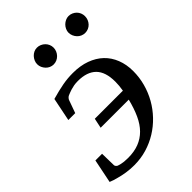

<svg xmlns="http://www.w3.org/2000/svg" viewBox="-225 -789 894 894"><g transform="rotate(-45 222.0 -342.0)"><path d="M426.8 -301.8Q426.8 -259.8 416 -220.5Q405.3 -181.2 385.5 -146.2Q365.7 -111.3 337.9 -82.3Q310.1 -53.2 276.1 -32.2Q242.2 -11.2 202.9 0.5Q163.6 12.2 121.1 12.2Q93.3 12.2 68.4 8.3Q43.5 4.4 24.9 -1Q2.4 -6.3 -16.1 -14.2L7.8 -131.8H51.8L53.2 -56.2Q53.2 -47.4 64 -41Q70.8 -38.6 79.6 -36.6Q87.4 -34.7 98.6 -33.4Q109.9 -32.2 124 -32.2Q164.6 -32.2 195.6 -44.2Q226.6 -56.2 250 -79.8Q273.4 -103.5 289.8 -139.2Q306.2 -174.8 317.9 -222.2H132.8L143.1 -271H328.1Q330.6 -286.1 331.8 -299.6Q333 -313 333 -325.2Q333 -390.1 302.2 -420.7Q271.5 -451.2 211.9 -451.2Q196.8 -451.2 184.8 -449Q172.9 -446.8 163.3 -443.8Q153.8 -440.9 146.7 -438Q139.6 -435.1 134.8 -433.1Q129.4 -430.7 125 -425.5Q120.6 -420.4 119.1 -415L97.2 -354H51.8L75.2 -469.2Q97.7 -475.6 116.7 -480.2Q135.7 -484.9 153.3 -488Q170.9 -491.2 187.5 -492.7Q204.1 -494.1 221.2 -494.1Q270 -494.1 308.1 -480.2Q346.2 -466.3 372.6 -441.2Q398.9 -416 412.8 -380.4Q426.8 -344.7 426.8 -301.8ZM241.7 -641.1Q241.7 -629.9 237.3 -619.6Q232.9 -609.4 225.3 -601.6Q217.8 -593.8 207.8 -589.4Q197.8 -585 186.5 -585Q175.8 -585 166 -589.4Q156.2 -593.8 148.9 -601.6Q141.6 -609.4 137.2 -619.1Q132.8 -628.9 132.8 -640.1Q132.8 -650.9 137.2 -660.9Q141.6 -670.9 148.9 -678.7Q156.2 -686.5 166 -691.2Q175.8 -695.8 186.5 -695.8Q197.8 -695.8 207.8 -691.4Q217.8 -687 225.3 -679.7Q232.9 -672.4 237.3 -662.4Q241.7 -652.3 241.7 -641.1ZM448.7 -641.1Q448.7 -629.9 444.6 -619.6Q440.4 -609.4 433.1 -601.6Q425.8 -593.8 415.8 -589.4Q405.8 -585 394.5 -585Q383.3 -585 373.3 -589.4Q363.3 -593.8 356 -601.6Q348.6 -609.4 344.2 -619.6Q339.8 -629.9 339.8 -641.1Q339.8 -651.4 344.5 -661.4Q349.1 -671.4 356.7 -679Q364.3 -686.5 374.3 -691.2Q384.3 -695.8 394.5 -695.8Q405.8 -695.8 415.8 -691.4Q425.8 -687 433.1 -679.7Q440.4 -672.4 444.6 -662.4Q448.7 -652.3 448.7 -641.1Z"/></g></svg>

Font: Charis SIL CyrE
Style: Italic
Weight: 400
Italic angle: -11°
Foundry: SIL International
Version: Version 5.000